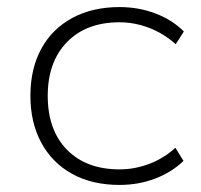

<svg xmlns="http://www.w3.org/2000/svg" viewBox="-20 -515 569 543"><path d="M318 8Q241 8 184.5 -23Q128 -54 97 -111Q66 -168 66 -244Q66 -321 97 -377.5Q128 -434 185 -464.5Q242 -495 318 -495Q372 -495 419.5 -477Q467 -459 500 -426L477 -390Q442 -421 401 -436.5Q360 -452 318 -452Q224 -452 169.5 -396Q115 -340 115 -244Q115 -147 169.5 -91.5Q224 -36 318 -36Q361 -36 402 -51.5Q443 -67 476 -97L499 -60Q466 -28 419 -10Q372 8 318 8Z"/></svg>

Font: Nunito Sans 10pt SemiExpanded ExtraLight
Style: Regular
Weight: 250
Width: 6
Designer: Vernon Adams
Foundry: Vernon Adams
Version: Version 3.101;gftools[0.9.27]